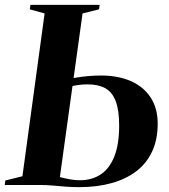

<svg xmlns="http://www.w3.org/2000/svg" viewBox="-34 -763 696 792"><path d="M292.5 9Q263 9 235.2 6.8Q207.5 4.5 181.2 2.2Q155 0 130.5 0H-14.5L-12 -18.5L58.5 -36L150 -707.5L89 -724.5L91.5 -743H377L374.5 -724.5L306.5 -707.5L213 -32.5Q232 -27.5 253.2 -23.5Q274.5 -19.5 295.5 -19.5Q345.5 -19.5 381.8 -43.8Q418 -68 437.8 -118Q457.5 -168 457.5 -245.5Q457.5 -308 443.5 -345.2Q429.5 -382.5 400.8 -398.8Q372 -415 327 -415Q305 -415 285.2 -411.8Q265.5 -408.5 249.5 -405.5V-436.5Q262 -440 283.8 -443.5Q305.5 -447 331.2 -449.2Q357 -451.5 382 -451.5Q452.5 -451.5 505 -428.8Q557.5 -406 587 -361.5Q616.5 -317 616.5 -252.5Q616.5 -188 594 -139Q571.5 -90 529 -57.2Q486.5 -24.5 426.8 -7.8Q367 9 292.5 9Z"/></svg>

Font: Merriweather 144pt
Style: Bold Italic
Weight: 700
Italic angle: -7.8°
Version: Version 2.101